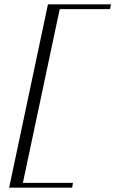

<svg xmlns="http://www.w3.org/2000/svg" viewBox="-20 -726 529 881"><path d="M22 135 200 -706H489L485 -684H254L85 113H315L311 135Z"/></svg>

Font: HK Venetian
Style: Italic
Weight: 400
Italic angle: -12°
Version: Version 1.000;PS 001.000;hotconv 1.0.88;makeotf.lib2.5.64775